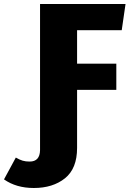

<svg xmlns="http://www.w3.org/2000/svg" viewBox="-146 -715 652 959"><path d="M23 224Q-65 224 -126 181L-67 72Q-48 83 -33 87.5Q-18 92 2 92Q53 92 54 35V-695H481L462 -564H239V-397H435V-266H239V24Q239 127 178.5 175.5Q118 224 23 224Z"/></svg>

Font: Trujillo ExtraBold
Style: Regular
Weight: 800
Designer: Fira Sans original fonts by bBox Type GmbH, Carrois Corporate GbR, & Edenspiekermann AG / Changes by Cristiano Sobral
Foundry: Fira Sans original fonts by bBox Type GmbH, Carrois Corporate GbR, & Edenspiekermann AG / Changes by Cristiano Sobral
Version: Version 4.301;July 28, 2020;FontCreator 13.0.0.2655 64-bit